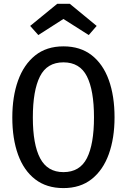

<svg xmlns="http://www.w3.org/2000/svg" viewBox="-20 -959 655 992"><path d="M571.8 -352.8Q571.8 -245.1 542.1 -162.6Q512.3 -80 453.6 -33.6Q394.9 12.8 307.7 12.8Q220.5 12.8 161.8 -32.6Q103.1 -77.9 73.3 -160Q43.6 -242.1 43.6 -351.8Q43.6 -460 73.3 -542.8Q103.1 -625.6 161.8 -672.6Q220.5 -719.5 307.7 -719.5Q394.9 -719.5 453.6 -673.8Q512.3 -628.2 542.1 -545.6Q571.8 -463.1 571.8 -352.8ZM465.6 -352.8Q465.6 -492.3 429 -564.6Q392.3 -636.9 307.7 -636.9Q223.1 -636.9 186.4 -564.1Q149.7 -491.3 149.7 -351.8Q149.7 -212.8 187.4 -141.3Q225.1 -69.7 307.7 -69.7Q392.3 -69.7 429 -141.8Q465.6 -213.8 465.6 -352.8ZM340.5 -939.5 479.5 -825.1 438.5 -777.9 307.7 -861 177.9 -777.9 135.9 -825.1 275.9 -939.5Z"/></svg>

Font: Fira Code Retina
Style: Regular
Weight: 450
Monospace: yes
Designer: Carrois Corporate, Edenspiekermann AG, Nikita Prokopov
Foundry: Carrois Corporate, Edenspiekermann AG, Nikita Prokopov
Version: Version 6.002